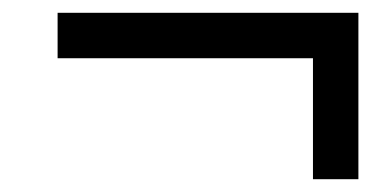

<svg xmlns="http://www.w3.org/2000/svg" viewBox="-20 -408 612 300"><path d="M540 -388V-128H469V-317H70V-388Z"/></svg>

Font: Noto IKEA Latin
Style: Italic
Weight: 400
Italic angle: -12°
Designer: Monotype Design Team
Foundry: Monotype Imaging Inc.
Version: Version 1.0